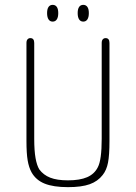

<svg xmlns="http://www.w3.org/2000/svg" viewBox="-20 -761 560 791"><path d="M431 -180V-584Q431 -594 427 -599Q423 -604 415 -604Q408 -604 403.5 -599Q399 -594 399 -584V-189Q399 -146 395 -116.5Q391 -87 383 -72Q369 -44 339 -31Q309 -18 260 -18Q215 -18 187 -29Q159 -40 142 -63Q132 -79 126.5 -109.5Q121 -140 121 -189V-584Q121 -594 117 -599Q113 -604 105 -604Q98 -604 93.5 -599Q89 -594 89 -584V-180Q89 -129 94 -100Q99 -71 110 -51Q128 -19 164 -4.5Q200 10 260 10Q316 10 349.5 -2Q383 -14 403 -40Q419 -60 425 -91Q431 -122 431 -180ZM197 -741Q186 -741 180 -732.5Q174 -724 174 -707Q174 -690 180 -681Q186 -672 197 -672Q208 -672 214 -681Q220 -690 220 -707Q220 -724 214 -732.5Q208 -741 197 -741ZM323 -741Q312 -741 306 -732.5Q300 -724 300 -707Q300 -690 306 -681Q312 -672 323 -672Q334 -672 340 -681Q346 -690 346 -707Q346 -724 340 -732.5Q334 -741 323 -741Z"/></svg>

Font: Beiruti ExtraLight
Style: Regular
Weight: 250
Designer: Arlette Boutros
Foundry: Boutros
Version: Version 1.41